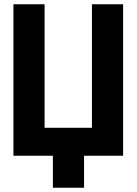

<svg xmlns="http://www.w3.org/2000/svg" viewBox="-20 -730 640 900"><path d="M228 150V0H43V-710H189V-131H411V-710H557V0H374V150Z"/></svg>

Font: Geist Mono Black
Style: Regular
Weight: 900
Monospace: yes
Designer: Basement.studio, Andrés Briganti, Mateo Zaragoza
Foundry: Basement.studio, Vercel, Andrés Briganti, Guido Ferreyra, Mateo Zaragoza
Version: Version 1.500; ttfautohint (v1.8.4.7-5d5b)